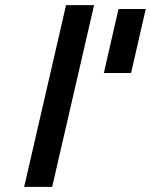

<svg xmlns="http://www.w3.org/2000/svg" viewBox="-20 -727 587 747"><path d="M237 -707H346L183 0H74ZM490 -443H384L441 -692H547Z"/></svg>

Font: Panefresco 750wt
Style: Italic
Weight: 750
Foundry: Campivisivi & Chank Co
Version: Version 1.000